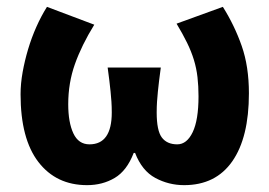

<svg xmlns="http://www.w3.org/2000/svg" viewBox="-20 -528 786 560"><path d="M234 12Q144 12 92 -55.5Q40 -123 40 -253Q40 -284 46 -317.5Q52 -351 62 -384.5Q72 -418 86 -449.5Q100 -481 117 -508L255 -456Q218 -396 198.5 -341Q179 -286 179 -224Q179 -171 194 -139Q209 -107 241 -107Q306 -107 306 -200Q306 -217 305 -231.5Q304 -246 302.5 -261Q301 -276 299 -292.5Q297 -309 294 -331H449Q446 -309 444 -292.5Q442 -276 440.5 -261Q439 -246 438 -231.5Q437 -217 437 -200Q437 -147 452 -127Q467 -107 497 -107Q525 -107 542 -142.5Q559 -178 559 -247Q559 -277 556 -303Q553 -329 545.5 -353.5Q538 -378 525.5 -403.5Q513 -429 495 -459L630 -508Q664 -454 685 -394Q706 -334 706 -256Q706 -127 657.5 -57.5Q609 12 517 12Q472 12 433 -9Q394 -30 374 -82H370Q350 -30 314.5 -9Q279 12 234 12Z"/></svg>

Font: Giro Regular
Style: Bold
Weight: 700
Designer: Paul D. Hunt
Foundry: Adobe Systems Incorporated
Version: Version 1.000;PS 1.0;hotconv 1.0.88;makeotf.lib2.5.647800